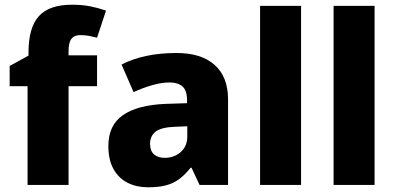

<svg xmlns="http://www.w3.org/2000/svg" viewBox="-20 -785 1679 815"><path d="M392 -419H271V0H97V-419H21V-505L101 -549V-562Q101 -668 145 -716.5Q189 -765 286 -765Q328 -765 361.5 -758.5Q395 -752 430 -740L392 -625Q377 -629 359 -632.5Q341 -636 321 -636Q295 -636 283 -620Q271 -604 271 -568V-550H392Z M730 -560Q834 -560 891 -509.5Q948 -459 948 -363V0H827L793 -73H789Q766 -44 741.5 -25.5Q717 -7 685.5 1.5Q654 10 608 10Q560 10 522 -9Q484 -28 462 -67Q440 -106 440 -166Q440 -253 501.5 -296Q563 -339 682 -344L774 -347V-359Q774 -401 754.5 -418Q735 -435 700 -435Q666 -435 626 -423.5Q586 -412 547 -394L496 -511Q542 -535 600.5 -547.5Q659 -560 730 -560ZM725 -247Q665 -245 641 -226.5Q617 -208 617 -175Q617 -144 634 -129.5Q651 -115 679 -115Q719 -115 747 -139.5Q775 -164 775 -206V-249Z M1258 0H1084V-760H1258Z M1570 0H1396V-760H1570Z"/></svg>

Font: Noto Sans Oriya ExtraBold
Style: Regular
Weight: 800
Version: Version 2.003